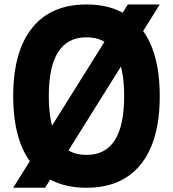

<svg xmlns="http://www.w3.org/2000/svg" viewBox="-20 -839 790 877"><path d="M40.3 -400Q40.3 -603.4 126.4 -711Q212.4 -818.6 375 -818.6Q537.6 -818.6 623.6 -711Q709.7 -603.4 709.7 -400Q709.7 -196.6 623.6 -89Q537.6 18.6 375 18.6Q212.4 18.6 126.4 -89Q40.3 -196.6 40.3 -400ZM547.1 -400Q547.1 -534.7 504.3 -601.6Q461.6 -668.6 375 -668.6Q288.4 -668.6 245.7 -601.6Q202.9 -534.7 202.9 -400Q202.9 -265.3 245.7 -198.4Q288.4 -131.4 375 -131.4Q461.6 -131.4 504.3 -198.4Q547.1 -265.3 547.1 -400ZM709.7 -818.6 186.1 18.6H40.3L563.9 -818.6Z"/></svg>

Font: Martian Mono sWd Rg
Style: Regular
Weight: 400
Width: 6
Monospace: yes
Designer: Roman Shamin
Foundry: Evil Martians
Version: Version 1.000